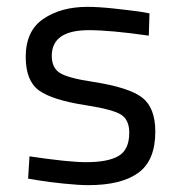

<svg xmlns="http://www.w3.org/2000/svg" viewBox="-20 -530 529 560"><path d="M416 -491 414 -426Q303 -442 239 -442Q131 -442 131 -367Q131 -332 155 -317Q179 -302 253 -291Q356 -275 394.5 -245.5Q433 -216 433 -146Q433 -62 383.5 -26Q334 10 238 10Q210 10 166 5.5Q122 1 92 -4L62 -9L66 -74Q180 -57 231 -57Q296 -57 326.5 -75.5Q357 -94 357 -143Q357 -181 332.5 -196Q308 -211 231 -223Q133 -238 94 -266Q55 -294 55 -364Q55 -440 106.5 -475Q158 -510 235 -510Q268 -510 313.5 -505Q359 -500 388 -496Z"/></svg>

Font: TypoPRO Titillium Text
Style: 400 wt
Weight: 400
Designer: Accademia di Belle Arti di Urbino and others
Foundry: Accademia di Belle Arti di Urbino and others.
Version: Version 25.000